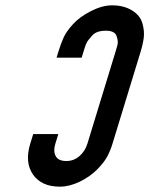

<svg xmlns="http://www.w3.org/2000/svg" viewBox="-20 -693 559 719"><path d="M198.5 -499 191.8 -477H285.8L296.2 -511C299.2 -521 302.3 -528.8 305.4 -534.5C308.4 -540.2 315.3 -548.8 325.8 -560.5C336.4 -572.2 353.3 -578 376.7 -578C398.7 -578 412 -571.3 416.6 -558C421.1 -544.7 422.3 -533.7 420 -525C417.6 -516.3 415.2 -507.7 412.5 -499L307.3 -155C301.6 -136.3 291.7 -120.8 277.6 -108.5C263.5 -96.2 247.1 -90 228.5 -90C208.5 -90 195.2 -96.2 188.6 -108.5C182.1 -120.8 181.6 -136.3 187.3 -155L198.4 -191H104.4L93.3 -155C79.1 -108.3 82.5 -69.8 103.5 -39.5C124.6 -9.2 158.1 6 204.1 6C228.1 6 252.8 -0.2 278.3 -12.5C303.7 -24.8 325.1 -39.7 342.4 -57C359.7 -74.3 372.4 -90.3 380.6 -105C388.7 -119.7 395.6 -136.3 401.3 -155L506.5 -499C512.4 -518.3 516.4 -536.2 518.4 -552.5C520.4 -568.8 518.7 -586.7 513.2 -606C507.8 -625.3 494.9 -641.3 474.4 -654C453.9 -666.7 429 -673 399.7 -673C375 -673 348.7 -665.8 320.6 -651.5C292.6 -637.2 270.3 -621 253.8 -603C237.3 -585 225.6 -568.5 218.7 -553.5C211.8 -538.5 205 -520.3 198.5 -499Z"/></svg>

Font: Din Kursivschrift
Style: Condensed Italic Polish
Weight: 400
Version: Version 1.07